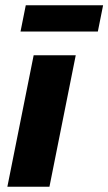

<svg xmlns="http://www.w3.org/2000/svg" viewBox="-20 -710 412 730"><path d="M8 0 108 -500H268L168 0ZM58 -590 78 -690H372L352 -590Z"/></svg>

Font: Source Sans 3 ExtraLight Black
Style: Italic
Weight: 900
Italic angle: -11°
Version: Version 3.052;hotconv 1.1.0;makeotfexe 2.6.0